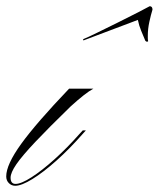

<svg xmlns="http://www.w3.org/2000/svg" viewBox="-102 -588 510 617"><path d="M-53 9Q-65 9 -73.5 0.5Q-82 -8 -82 -21Q-82 -59 -34 -125.5Q14 -192 120 -303H198Q185 -296 166.5 -281.5Q148 -267 125 -246Q54 -177 11.5 -132Q-31 -87 -49.5 -60Q-68 -33 -68 -17Q-68 3 -52 3Q-34 3 -0.5 -18.5Q33 -40 73.5 -76.5Q114 -113 152 -156L164 -169H174L165 -159Q122 -110 79.5 -72Q37 -34 2 -12.5Q-33 9 -53 9ZM166 -458 165 -462Q180 -468 211.5 -483.5Q243 -499 278.5 -516.5Q314 -534 342 -548.5Q370 -563 379 -568Q388 -568 388 -557Q383 -541 378 -518Q373 -495 373 -474Q373 -470 373 -465.5Q373 -461 374 -456Q374 -454 370 -454Q368 -454 365 -457Q358 -474 351.5 -489.5Q345 -505 341 -524Z"/></svg>

Font: Ballet
Style: Regular
Weight: 400
Designer: Maximiliano R. Sproviero
Foundry: Omnibus-Type
Version: Version 1.100